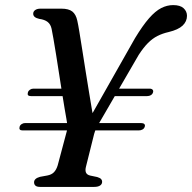

<svg xmlns="http://www.w3.org/2000/svg" viewBox="-20 -734 754 754"><path d="M321.8 -251.5 510.2 -584.1Q540.5 -634 565.3 -662.3Q590.1 -690.6 613.1 -702.3Q636 -714 660 -714Q687.7 -714 701 -701.7Q714.3 -689.4 714.3 -672Q714.3 -649.8 697.2 -633.5Q680 -617.2 642 -608.1Q617.9 -602.6 598.3 -592.7Q578.8 -582.8 561.2 -565.2Q543.6 -547.6 524.7 -518.5L371.1 -253.7Q361.4 -239.2 357 -228.7Q352.6 -218.2 349.6 -207.6L317.9 -80.6Q313.8 -65.7 317.5 -56.7Q321.1 -47.6 334.3 -44.5L361.7 -38.8Q373 -35.3 377.1 -30.8Q381.1 -26.3 381.1 -20.5Q381.1 -10.7 373 -5.4Q364.9 0 349.9 0H137.7Q124.8 0 119.3 -4.9Q113.8 -9.7 113.8 -18.1Q113.8 -33.1 137.2 -39.6L165.7 -44.8Q182.3 -47.9 191.7 -57.5Q201.2 -67.1 206.6 -84.8L240.5 -212Q244.9 -225.8 244.2 -239.5Q243.6 -253.2 240.7 -267.6Q238.3 -280.1 233.8 -307.4Q229.3 -334.7 223.5 -370.8Q217.7 -406.9 211.8 -445.8Q205.9 -484.7 200.1 -520.4Q194.4 -556.1 189.7 -582.8Q185.1 -609.5 182.6 -620.9Q178.8 -638.7 167 -647.9Q155.2 -657.1 134 -659.9Q122.5 -662.5 116.6 -667.3Q110.7 -672.1 110.4 -679.4Q110.1 -688.6 117.9 -694.3Q125.7 -700 138.9 -700H221.3Q249.5 -700 263.9 -688.9Q278.2 -677.7 283.5 -653Q286.6 -639.8 291.6 -609.6Q296.6 -579.3 302.9 -539.3Q309.1 -499.2 316.1 -455.5Q323.1 -411.8 329.8 -370.9Q336.4 -330 341.9 -298.1Q347.4 -266.2 351 -250.2ZM57 -236.3Q58.8 -242.7 65.1 -246.7Q71.4 -250.8 78.8 -250.8H533.5Q542.7 -250.8 546.7 -246.9Q550.6 -243 548.5 -236.6Q546.4 -229.4 539.9 -225.6Q533.4 -221.8 524.6 -221.8H68.7Q53 -221.8 57 -236.3ZM89.6 -371.1Q91.4 -377.5 97.6 -381.7Q103.8 -385.9 111.2 -385.9H287.2L293.7 -356.6H101.1Q85.2 -356.6 89.6 -371.1ZM411 -356.6 432 -385.9H567.1Q575.5 -385.9 579.3 -381.7Q583 -377.5 580.9 -371.1Q578.8 -364.2 572.6 -360.4Q566.4 -356.6 558 -356.6Z"/></svg>

Font: Fraunces
Style: Italic
Weight: 900
Italic angle: -16°
Version: Version 1.000;[0bf87f6ff]